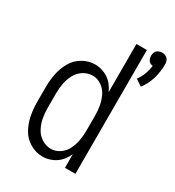

<svg xmlns="http://www.w3.org/2000/svg" viewBox="-185 -871 898 987"><g transform="rotate(30 264.5 -377.5)"><path d="M219 8Q180 8 145 -12.5Q110 -33 90.5 -68Q71 -103 63.5 -142Q56 -181 56 -220V-310Q56 -349 63.5 -388Q71 -427 90.5 -462Q110 -497 145 -517.5Q180 -538 219 -538Q250 -538 279 -524.5Q308 -511 327 -486Q340 -469 349 -449V-735H411V0H349V-81Q340 -61 327 -44Q308 -19 279 -5.5Q250 8 219 8ZM237 -48Q265 -48 289.5 -65Q314 -82 326.5 -108.5Q339 -135 344 -163Q349 -191 349 -220V-310Q349 -339 344 -367Q339 -395 326.5 -421.5Q314 -448 289.5 -465Q265 -482 237 -482Q208 -482 182.5 -466Q157 -450 143 -423.5Q129 -397 123.5 -368Q118 -339 118 -310V-220Q118 -191 123.5 -162Q129 -133 143 -106.5Q157 -80 182.5 -64Q208 -48 237 -48ZM478 -556 440 -582Q470 -623 478 -679Q471 -680 464 -683Q454 -688 449 -698.5Q444 -709 444 -721Q444 -732 449 -742.5Q454 -753 464.5 -758Q475 -763 486 -763Q497 -763 507.5 -758Q518 -753 523.5 -742.5Q529 -732 529 -721Q529 -622 478 -556Z"/></g></svg>

Font: Iosevka SS01 Light
Style: Regular
Weight: 300
Monospace: yes
Designer: Belleve Invis
Foundry: Belleve Invis
Version: 2.3.3; ttfautohint (v1.8.3)